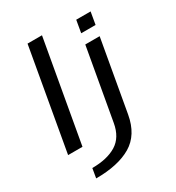

<svg xmlns="http://www.w3.org/2000/svg" viewBox="-233 -923 1180 1290"><g transform="rotate(-30 356.5 -277.5)"><path d="M44 0 182.5 -785H294.5L155.5 0ZM129 230 141.5 156.5Q257 156.5 328.2 113Q399.5 69.5 417.5 -33L515.5 -586H627L529.5 -34.5Q504 109.5 402.2 169.8Q300.5 230 129 230ZM546 -760.5H657.5L641 -665H529.5Z"/></g></svg>

Font: Anybody UltraExpanded Regular
Style: Italic
Weight: 400
Width: 9
Italic angle: -10°
Designer: Tyler Finck
Foundry: Etcetera Type Company
Version: Version 1.010; ttfautohint (v1.8.3) -l 8 -r 50 -G 200 -x 14 